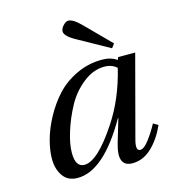

<svg xmlns="http://www.w3.org/2000/svg" viewBox="-109 -812 817 914"><g transform="rotate(-15 299.0 -355.5)"><path d="M66 -107Q66 -148 79.5 -198.5Q93 -249 122 -303Q151 -357 191 -401Q231 -445 290.5 -473.5Q350 -502 418 -502Q461 -502 491 -481L496 -494H580L474 -95Q459 -40 484 -40Q503 -40 529 -75Q555 -110 574 -146L598 -132Q570 -69 527.5 -28.5Q485 12 432 12Q355 12 388 -100L422 -214H420Q291 12 162 12Q114 12 90 -22.5Q66 -57 66 -107ZM165 -110Q165 -40 209 -40Q274 -40 374 -192Q446 -300 481 -445Q457 -467 420 -467Q365 -467 314.5 -427Q264 -387 233 -329.5Q202 -272 183.5 -212.5Q165 -153 165 -110ZM272 -680Q272 -694 285.5 -708.5Q299 -723 311 -723Q335 -723 375 -682L494 -562L479 -542L328 -626Q272 -656 272 -680Z"/></g></svg>

Font: Heuristica
Style: Italic
Weight: 400
Italic angle: -13°
Version: Version 1.0.2